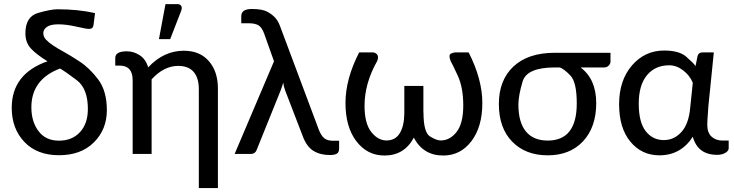

<svg xmlns="http://www.w3.org/2000/svg" viewBox="-20 -769 3665 959"><path d="M136.7 -232.9Q136.7 -161.1 172.6 -113.8Q208.5 -66.4 274.4 -66.4Q340.3 -66.4 379.6 -109.1Q418.9 -151.9 418.9 -224.6Q418.9 -326.7 363 -368.9Q307.1 -411.1 279.8 -426.8Q136.7 -372.6 136.7 -232.9ZM38.6 -230.5Q38.6 -400.4 217.3 -462.9Q162.1 -496.6 134.5 -526.6Q106.9 -556.6 106.9 -602.5Q106.9 -686.5 170.9 -704.6Q234.9 -722.7 266.6 -722.7Q370.1 -722.7 454.6 -703.6L447.3 -645.5Q445.3 -632.3 439.5 -628.4Q433.6 -624.5 423.8 -624.5Q412.1 -624.5 361.6 -636Q311 -647.5 271.5 -647.5Q231.9 -647.5 214.1 -634.5Q196.3 -621.6 196.3 -603.5Q196.3 -585.4 210 -570.8Q223.6 -556.2 246.1 -541.3Q268.6 -526.4 297.1 -511Q325.7 -495.6 376.7 -462.4Q427.7 -429.2 470.7 -371.8Q513.7 -314.5 513.7 -218.8Q513.7 -122.6 449.2 -58.1Q384.8 6.3 274.9 6.3Q165 6.3 101.8 -60.1Q38.6 -126.5 38.6 -230.5Z M555.7 -479.5Q555.7 -512.7 613.8 -512.7Q647.5 -512.7 677.7 -493.2Q708 -473.6 720.2 -432.6Q797.9 -515.6 897.9 -515.6Q979 -515.6 1023.9 -462.9Q1069.3 -410.2 1068.4 -323.7V170.4H973.1V-323.7Q973.1 -378.9 947.8 -409.2Q922.4 -439.5 870.6 -439.9Q798.3 -439.9 737.3 -372.6V0H642.6V-368.2Q642.6 -441.4 577.6 -441.4H555.7ZM865.7 -748.5Q879.9 -748.5 885.3 -739.3Q890.6 -730 884.8 -714.8L830.1 -573.7H773.9L806.6 -748.5Z M1185.1 -688.5Q1185.1 -724.1 1237.8 -724.1Q1290.5 -724.1 1315.9 -710Q1341.3 -695.8 1355.7 -679.2Q1370.1 -662.6 1379.4 -636.7L1572.8 -120.1Q1584 -91.8 1599.4 -78.9Q1614.7 -65.9 1643.6 -65.9H1673.8V-27.3Q1673.8 -7.3 1661.6 -1Q1649.4 5.4 1627.9 5.4Q1579.6 5.4 1545.4 -15.6Q1511.2 -36.6 1491.2 -91.3L1404.8 -315.9Q1397.9 -334 1394.5 -356Q1390.1 -338.9 1381.8 -317.4L1261.7 -19.5Q1253.9 0 1232.9 0H1151.9L1348.6 -462.9L1299.8 -600.1Q1289.1 -630.4 1272.5 -641.6Q1255.9 -652.8 1221.2 -652.8H1185.1Z M1841.8 -507.3Q1854 -507.3 1863.3 -497.1Q1872.6 -486.8 1864.3 -464.8Q1800.8 -353 1800.8 -240.2Q1800.8 -152.8 1834.2 -110.1Q1867.7 -67.4 1910.6 -67.4Q1954.1 -67.4 1976.3 -102.8Q1998.5 -138.2 1999.5 -201.2V-339.8H2094.7V-207.5H2095.2Q2095.2 -107.9 2127.7 -87.6Q2160.2 -67.4 2180.7 -67.4Q2227.5 -67.4 2260.7 -110.1Q2293.9 -152.8 2293.9 -242.2Q2293.9 -331.5 2266.4 -391.1Q2238.8 -450.7 2230.5 -464.8Q2218.8 -496.1 2233.4 -501.7Q2248 -507.3 2252.9 -507.3H2320.8Q2389.2 -373 2389.2 -254.4Q2389.2 -135.7 2334.7 -64Q2280.3 7.8 2193.8 7.8Q2093.8 7.8 2046.9 -81.5Q1999.5 7.8 1900.4 7.8Q1814.5 7.8 1760 -63.5Q1705.6 -134.8 1705.6 -254.4Q1705.6 -374 1773.9 -507.3Z M2715.8 -66.9Q2860.8 -66.9 2860.8 -252.4Q2860.8 -358.4 2829.3 -391.4Q2797.9 -424.3 2776.4 -432.1H2751Q2611.3 -432.1 2590.3 -361.8Q2569.3 -291.5 2569.3 -246.6Q2569.3 -158.2 2606.7 -112.5Q2644 -66.9 2715.8 -66.9ZM2879.9 -432.1Q2958 -373.5 2958 -253.9Q2958 -134.3 2892.6 -63.7Q2827.1 6.8 2715.8 6.8Q2605 6.8 2538.3 -61.5Q2471.7 -129.9 2471.7 -249.3Q2471.7 -368.7 2544.7 -437Q2617.7 -505.4 2751.5 -505.4H3029.3V-460.4Q3029.3 -451.7 3020.8 -441.9Q3012.2 -432.1 2997.6 -432.1Z M3295.4 -69.3Q3347.2 -69.3 3383.5 -109.6Q3419.9 -149.9 3427.2 -229L3440.4 -355.5Q3425.8 -391.6 3392.6 -417.2Q3359.4 -442.9 3322.8 -442.9Q3252.4 -442.9 3211.4 -393.3Q3170.4 -343.8 3170.4 -251Q3170.4 -158.2 3205.3 -113.8Q3240.2 -69.3 3295.4 -69.3ZM3562 4.4Q3465.3 4.4 3440.4 -85.9Q3380.4 6.8 3273.4 6.8Q3185.5 6.8 3128.9 -61Q3072.3 -128.9 3072.3 -248.5Q3072.3 -367.7 3136.5 -442.1Q3200.7 -516.6 3297.4 -516.6Q3372.1 -516.6 3407.2 -486.1Q3442.4 -455.6 3454.1 -439L3463.9 -488.3Q3468.8 -507.3 3488.8 -507.3H3545.4L3518.1 -237.8Q3517.1 -213.4 3514.9 -189.7Q3512.7 -166 3512.7 -145.5Q3512.7 -106.4 3533.9 -86.7Q3555.2 -66.9 3589.4 -66.9H3619.6V-28.3Q3619.6 -15.6 3603 -5.6Q3586.4 4.4 3562 4.4Z"/></svg>

Font: Lato-Medium
Style: Regular
Weight: 500
Designer: Lukasz Dziedzic
Foundry: tyPoland Lukasz Dziedzic
Version: Version 2.006; 2014-01-15